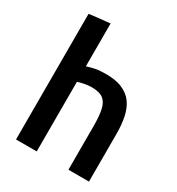

<svg xmlns="http://www.w3.org/2000/svg" viewBox="-186 -904 950 1028"><g transform="rotate(30 288.5 -389.5)"><path d="M196 6V-424Q204 -428 230.5 -433.5Q257 -439 281 -439Q328 -439 351.5 -421Q375 -403 383.5 -364.5Q392 -326 392 -263V6H519V-289Q519 -345 509.5 -391.5Q500 -438 476 -471.5Q452 -505 407.5 -523Q363 -541 293 -538Q268 -538 244 -533Q220 -528 196 -520V-785Q164 -782 132 -778.5Q100 -775 68 -771V6Z"/></g></svg>

Font: Repo DemiBold
Style: Regular
Weight: 600
Designer: Stefan Peev
Foundry: Context Ltd
Version: Version 1.502